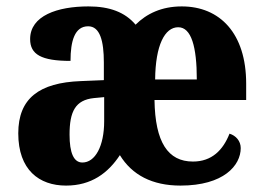

<svg xmlns="http://www.w3.org/2000/svg" viewBox="-20 -569 822 599"><path d="M186 10C265 10 317 -29 354 -85C392 -23 455 10 543 10C678 10 731 -53 731 -107C731 -129 716 -146 696 -152C676 -101 641 -65 582 -65C504 -65 464 -125 462 -257H748V-308C748 -465 666 -549 547 -549C484 -549 437 -526 403 -492C370 -531 322 -549 256 -549C159 -549 74 -520 74 -447C74 -399 109 -379 200 -379C200 -441 213 -487 255 -487C292 -487 304 -441 304 -374V-319L232 -316C102 -311 37 -262 37 -153C37 -39 102 10 186 10ZM594 -321H464C465 -428 494 -484 536 -484C577 -484 594 -423 594 -321ZM237 -62C210 -62 197 -92 197 -149C197 -221 215 -257 273 -263L305 -266V-191C305 -113 277 -62 237 -62Z"/></svg>

Font: Noto Serif Myanmar Condensed ExtraBold
Style: Regular
Weight: 800
Width: 3
Designer: Ben Mitchell and the Monotype Design Team
Foundry: Monotype Imaging Inc.
Version: Version 2.106